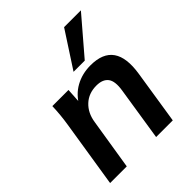

<svg xmlns="http://www.w3.org/2000/svg" viewBox="-208 -888 1018 1018"><g transform="rotate(-45 301.5 -378.5)"><path d="M28 0 88 -379Q93 -410 96 -442Q99 -474 100 -505H221L215 -405L202 -404Q232 -459 282.5 -487Q333 -515 396 -515Q488 -515 525 -461.5Q562 -408 545 -301L498 0H373L420 -301Q430 -363 409.5 -390Q389 -417 342 -417Q284 -417 246 -381.5Q208 -346 199 -287L153 0ZM308 -554 440 -757H566L392 -554Z"/></g></svg>

Font: Mulish ExtraLight
Style: Bold Italic
Weight: 700
Italic angle: -9°
Version: Version 3.603